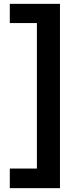

<svg xmlns="http://www.w3.org/2000/svg" viewBox="-20 -812 392 999"><path d="M292 -792V167H31V65H172V-692H31V-792Z"/></svg>

Font: Hubot Sans Condensed ExtraLight SemiBold
Style: Regular
Weight: 600
Version: Version 2.000